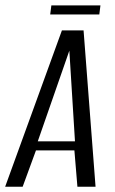

<svg xmlns="http://www.w3.org/2000/svg" viewBox="-43 -706 433 726"><path d="M-23.5 0 191.1 -591H273L318.3 0H249.7L238.3 -137.3H93L42.7 0ZM99.8 -171.5H240.5L219.2 -514.4ZM146.8 -651.3 151.2 -685.5H336.8L332.5 -651.3Z"/></svg>

Font: Alumni Sans Thin
Style: Italic
Weight: 100
Italic angle: -8°
Designer: Robert E. Leuschke
Foundry: Robert E. Leuschke
Version: Version 1.016